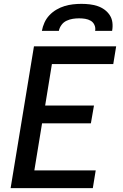

<svg xmlns="http://www.w3.org/2000/svg" viewBox="-20 -975 640 995"><path d="M35 0 156 -735H582L567 -643H249L214 -428H467L451 -336H198L158 -92H476L461 0ZM197 -815Q201 -837 210.5 -858Q220 -879 236 -896Q252 -913 272.5 -925Q293 -937 314.5 -943.5Q336 -950 358 -952.5Q380 -955 402 -955Q424 -955 445 -952.5Q466 -950 485.5 -943.5Q505 -937 521.5 -925Q538 -913 549 -896Q560 -879 562.5 -858Q565 -837 561 -815H473Q476 -831 469.5 -845.5Q463 -860 450 -867.5Q437 -875 421.5 -877.5Q406 -880 390 -880Q374 -880 357.5 -877.5Q341 -875 325 -867.5Q309 -860 298.5 -845.5Q288 -831 285 -815Z"/></svg>

Font: Iosevka Aile Semibold Oblique
Style: Regular
Weight: 600
Italic angle: -9°
Designer: Belleve Invis
Foundry: Belleve Invis
Version: Version 31.1.0; ttfautohint (v1.8.4)